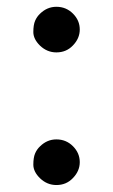

<svg xmlns="http://www.w3.org/2000/svg" viewBox="-20 -527 328 557"><path d="M143.6 -122.6Q171.9 -122.6 191.7 -102.8Q211.4 -83 211.4 -56.6Q211.4 -30.8 191.4 -10.3Q172.4 9.8 143.6 9.8Q116.7 9.8 96.2 -9.8Q76.7 -28.8 76.7 -49.3Q76.7 -69.8 81.8 -81.8Q86.9 -93.8 96.2 -102.5Q116.7 -122.6 143.6 -122.6ZM143.6 -507.3Q171.9 -507.3 191.7 -487.5Q211.4 -467.8 211.4 -441.4Q211.4 -415.5 191.4 -395Q172.4 -375 143.6 -375Q116.7 -375 96.2 -394.5Q76.7 -413.6 76.7 -434.1Q76.7 -454.6 81.8 -466.6Q86.9 -478.5 96.2 -487.3Q116.7 -507.3 143.6 -507.3Z"/></svg>

Font: RadleyRegular
Style: Regular
Weight: 400
Designer: vernon adams
Foundry: vernon adams
Version: Version 1.000;PS 001.001;hotconv 1.0.56